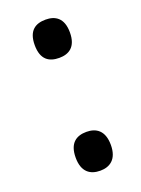

<svg xmlns="http://www.w3.org/2000/svg" viewBox="-111 -590 479 651"><g transform="rotate(-20 128.5 -264.5)"><path d="M137 -399C171 -399 200 -415 200 -468C200 -521 171 -537 137 -537C101 -537 73 -521 73 -468C73 -415 101 -399 137 -399ZM137 8C171 8 200 -10 200 -62C200 -115 171 -132 137 -132C101 -132 73 -115 73 -62C73 -10 101 8 137 8Z"/></g></svg>

Font: Noto Serif Bengali Condensed SemiBold
Style: Regular
Weight: 600
Width: 3
Designer: Juan Bruce, Universal Thirst, Indian Type Foundry and the Monotype Design Team.
Foundry: Monotype Imaging Inc.
Version: Version 2.003